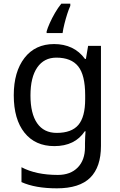

<svg xmlns="http://www.w3.org/2000/svg" viewBox="-20 -786 655 1046"><path d="M275 -546Q328 -546 370.5 -526Q413 -506 443 -465H448L460 -536H530V9Q530 124 471.5 182Q413 240 290 240Q172 240 97 206V125Q176 167 295 167Q364 167 403.5 126.5Q443 86 443 16V-5Q443 -17 444 -39.5Q445 -62 446 -71H442Q388 10 276 10Q172 10 113.5 -63Q55 -136 55 -267Q55 -395 113.5 -470.5Q172 -546 275 -546ZM287 -472Q220 -472 183 -418.5Q146 -365 146 -266Q146 -167 182.5 -114.5Q219 -62 289 -62Q370 -62 407 -105.5Q444 -149 444 -246V-267Q444 -377 406 -424.5Q368 -472 287 -472ZM363 -754Q355 -737 346.5 -710.5Q338 -684 331 -656Q324 -628 321 -606H234V-615Q239 -633 251 -660Q263 -687 279.5 -715.5Q296 -744 314 -766H363Z"/></svg>

Font: Noto Sans Rejang
Style: Regular
Weight: 400
Designer: Monotype Design Team
Foundry: Monotype Imaging Inc.
Version: Version 2.001; ttfautohint (v1.8.4.7-5d5b)